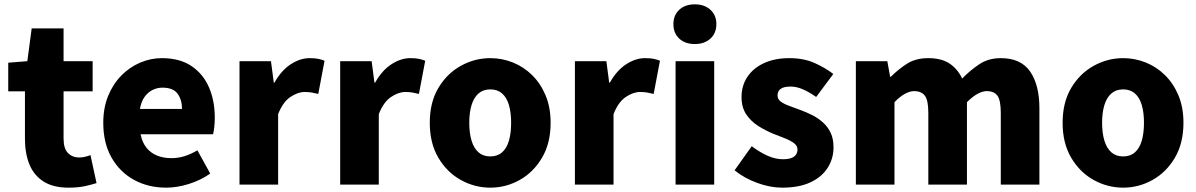

<svg xmlns="http://www.w3.org/2000/svg" viewBox="-20 -851 5515 885"><path d="M296 14Q225 14 180.5 -14.5Q136 -43 115.5 -93.5Q95 -144 95 -211V-430H18V-562L106 -569L126 -720H273V-569H407V-430H273V-213Q273 -166 293.5 -145.5Q314 -125 345 -125Q359 -125 373 -128.5Q387 -132 397 -136L425 -7Q403 0 371.5 7Q340 14 296 14Z M746 14Q664 14 598.5 -21.5Q533 -57 494.5 -124Q456 -191 456 -285Q456 -354 478.5 -409Q501 -464 539.5 -503Q578 -542 626.5 -562.5Q675 -583 726 -583Q808 -583 862 -547Q916 -511 943 -449Q970 -387 970 -309Q970 -285 967.5 -264Q965 -243 962 -232H628Q636 -193 656 -169Q676 -145 705 -133.5Q734 -122 770 -122Q801 -122 830 -131Q859 -140 890 -158L949 -51Q905 -20 850.5 -3Q796 14 746 14ZM625 -349H819Q819 -391 798.5 -419Q778 -447 729 -447Q705 -447 683.5 -436.5Q662 -426 646.5 -404.5Q631 -383 625 -349Z M1084 0V-569H1229L1242 -470H1245Q1277 -527 1320.5 -555Q1364 -583 1407 -583Q1433 -583 1448.5 -579.5Q1464 -576 1476 -571L1447 -418Q1431 -422 1417 -424.5Q1403 -427 1384 -427Q1353 -427 1318.5 -404Q1284 -381 1262 -325V0Z M1548 0V-569H1693L1706 -470H1709Q1741 -527 1784.5 -555Q1828 -583 1871 -583Q1897 -583 1912.5 -579.5Q1928 -576 1940 -571L1911 -418Q1895 -422 1881 -424.5Q1867 -427 1848 -427Q1817 -427 1782.5 -404Q1748 -381 1726 -325V0Z M2240 14Q2168 14 2104 -21.5Q2040 -57 2000.5 -124Q1961 -191 1961 -285Q1961 -379 2000.5 -445.5Q2040 -512 2104 -547.5Q2168 -583 2240 -583Q2294 -583 2344 -563Q2394 -543 2433 -504.5Q2472 -466 2495 -411Q2518 -356 2518 -285Q2518 -191 2478.5 -124Q2439 -57 2375.5 -21.5Q2312 14 2240 14ZM2240 -130Q2273 -130 2294.5 -149Q2316 -168 2326 -203Q2336 -238 2336 -285Q2336 -332 2326 -366.5Q2316 -401 2294.5 -420Q2273 -439 2240 -439Q2207 -439 2185.5 -420Q2164 -401 2153.5 -366.5Q2143 -332 2143 -285Q2143 -238 2153.5 -203Q2164 -168 2185.5 -149Q2207 -130 2240 -130Z M2630 0V-569H2775L2788 -470H2791Q2823 -527 2866.5 -555Q2910 -583 2953 -583Q2979 -583 2994.5 -579.5Q3010 -576 3022 -571L2993 -418Q2977 -422 2963 -424.5Q2949 -427 2930 -427Q2899 -427 2864.5 -404Q2830 -381 2808 -325V0Z M3094 0V-569H3272V0ZM3183 -648Q3138 -648 3111 -673Q3084 -698 3084 -740Q3084 -781 3111 -806Q3138 -831 3183 -831Q3227 -831 3254.5 -806Q3282 -781 3282 -740Q3282 -698 3254.5 -673Q3227 -648 3183 -648Z M3585 14Q3530 14 3470 -8Q3410 -30 3366 -66L3445 -177Q3484 -148 3519.5 -132.5Q3555 -117 3589 -117Q3624 -117 3640 -129Q3656 -141 3656 -162Q3656 -179 3640 -191Q3624 -203 3598 -213.5Q3572 -224 3543 -235Q3509 -249 3475.5 -270Q3442 -291 3420 -323.5Q3398 -356 3398 -403Q3398 -457 3425.5 -497.5Q3453 -538 3502.5 -560.5Q3552 -583 3618 -583Q3685 -583 3735 -560.5Q3785 -538 3821 -510L3742 -404Q3711 -426 3681.5 -439Q3652 -452 3624 -452Q3593 -452 3578.5 -441.5Q3564 -431 3564 -411Q3564 -394 3578.5 -383Q3593 -372 3618 -363Q3643 -354 3672 -343Q3699 -333 3725.5 -319.5Q3752 -306 3774 -286Q3796 -266 3809 -238.5Q3822 -211 3822 -172Q3822 -120 3795 -77.5Q3768 -35 3715.5 -10.5Q3663 14 3585 14Z M3925 0V-569H4070L4083 -497H4086Q4121 -532 4161 -557.5Q4201 -583 4259 -583Q4318 -583 4355.5 -559Q4393 -535 4415 -489Q4452 -527 4494 -555Q4536 -583 4593 -583Q4686 -583 4728.5 -521Q4771 -459 4771 -352V0H4593V-330Q4593 -389 4577.5 -410Q4562 -431 4528 -431Q4509 -431 4486 -418.5Q4463 -406 4437 -380V0H4259V-330Q4259 -389 4243 -410Q4227 -431 4193 -431Q4174 -431 4151 -418.5Q4128 -406 4103 -380V0Z M5157 14Q5085 14 5021 -21.5Q4957 -57 4917.5 -124Q4878 -191 4878 -285Q4878 -379 4917.5 -445.5Q4957 -512 5021 -547.5Q5085 -583 5157 -583Q5211 -583 5261 -563Q5311 -543 5350 -504.5Q5389 -466 5412 -411Q5435 -356 5435 -285Q5435 -191 5395.5 -124Q5356 -57 5292.5 -21.5Q5229 14 5157 14ZM5157 -130Q5190 -130 5211.5 -149Q5233 -168 5243 -203Q5253 -238 5253 -285Q5253 -332 5243 -366.5Q5233 -401 5211.5 -420Q5190 -439 5157 -439Q5124 -439 5102.5 -420Q5081 -401 5070.5 -366.5Q5060 -332 5060 -285Q5060 -238 5070.5 -203Q5081 -168 5102.5 -149Q5124 -130 5157 -130Z"/></svg>

Font: Noto Sans SC Thin Black
Style: Regular
Weight: 900
Version: Version 2.004-H2;hotconv 1.0.118;makeotfexe 2.5.65603